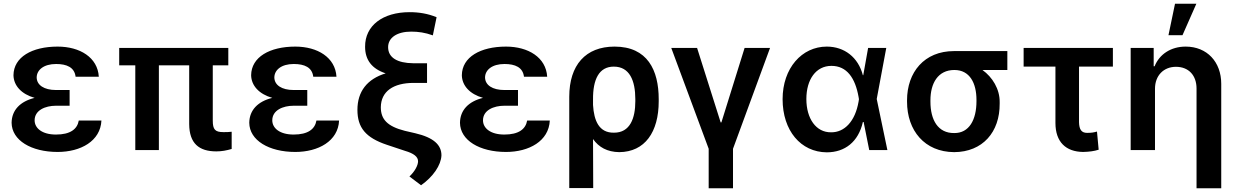

<svg xmlns="http://www.w3.org/2000/svg" viewBox="-20 -802 6612 1026"><path d="M42 -146C43 -52 147 10 288 10C411 10 517 -48 522 -158H401C393 -112 356 -83 279 -83C205 -83 165 -117 165 -159C165 -213 222 -237 279 -237H352V-321H279C216 -321 176 -347 176 -389C177 -428 213 -460 280 -460C337 -460 378 -442 384 -392H508C502 -495 407 -553 288 -553C151 -553 53 -497 52 -400C53 -344 95 -299 165 -279C88 -260 43 -214 42 -146Z M1200 -546H617V-453H703V0H829V-453H991V-138C992 -36 1043 7 1136 7C1165 7 1191 2 1218 -6V-98C1203 -96 1190 -96 1174 -96C1129 -96 1117 -110 1117 -158V-453H1200Z M1312 -146C1313 -52 1417 10 1558 10C1681 10 1787 -48 1792 -158H1671C1663 -112 1626 -83 1549 -83C1475 -83 1435 -117 1435 -159C1435 -213 1492 -237 1549 -237H1622V-321H1549C1486 -321 1446 -347 1446 -389C1447 -428 1483 -460 1550 -460C1607 -460 1648 -442 1654 -392H1778C1772 -495 1677 -553 1558 -553C1421 -553 1323 -497 1322 -400C1323 -344 1365 -299 1435 -279C1358 -260 1313 -214 1312 -146Z M2293 -613 2313 -710C2267 -729 2219 -737 2169 -737C2025 -737 1930 -665 1931 -552C1931 -481 1968 -434 2041 -410C1942 -380 1890 -313 1890 -215C1890 -120 1934 -66 2048 -28L2144 4C2192 18 2214 36 2214 60C2214 81 2197 114 2168 141L2230 188C2294 143 2337 81 2339 28C2339 -27 2298 -67 2199 -90L2143 -103C2049 -127 2015 -165 2015 -229C2016 -314 2082 -359 2191 -359H2262V-464H2188C2103 -465 2054 -494 2054 -550C2054 -601 2102 -633 2177 -633C2216 -633 2251 -628 2293 -613Z M2438 -146C2439 -52 2543 10 2684 10C2807 10 2913 -48 2918 -158H2797C2789 -112 2752 -83 2675 -83C2601 -83 2561 -117 2561 -159C2561 -213 2618 -237 2675 -237H2748V-321H2675C2612 -321 2572 -347 2572 -389C2573 -428 2609 -460 2676 -460C2733 -460 2774 -442 2780 -392H2904C2898 -495 2803 -553 2684 -553C2547 -553 2449 -497 2448 -400C2449 -344 2491 -299 2561 -279C2484 -260 2439 -214 2438 -146Z M3022 -285V203H3150L3149 -59C3180 -15 3225 10 3289 11C3426 10 3500 -96 3500 -261V-272C3500 -427 3440 -553 3264 -553C3109 -553 3022 -454 3022 -285ZM3149 -241V-270C3148 -378 3181 -446 3260 -446C3344 -446 3375 -372 3375 -272V-261C3375 -172 3348 -92 3260 -93C3181 -92 3154 -157 3149 -241Z M3767 204H3897V-7L4095 -546H3959L3835 -148H3831L3705 -546H3567L3767 -7Z M4398 12C4495 12 4567 -44 4591 -150H4595L4625 0H4722L4665 -273L4716 -546H4619L4593 -400H4591C4566 -496 4492 -553 4398 -553C4265 -553 4162 -438 4162 -272C4162 -104 4259 11 4398 12ZM4289 -273C4289 -377 4340 -450 4423 -450C4505 -450 4550 -386 4568 -284L4570 -272L4568 -259C4550 -154 4493 -94 4421 -95C4341 -94 4289 -168 4289 -273Z M4827 -266V-259C4827 -104 4921 10 5079 11C5231 10 5323 -96 5322 -248V-256C5323 -326 5283 -390 5230 -428H5363V-529H5078C4919 -529 4827 -416 4827 -266ZM4952 -259V-266C4952 -357 4992 -428 5080 -428C5162 -428 5198 -358 5198 -268V-261C5198 -162 5159 -90 5079 -91C4992 -90 4952 -161 4952 -259Z M5927 -546H5450V-446H5620V-145C5620 -43 5676 9 5768 10C5801 9 5826 6 5851 -2L5842 -99C5824 -94 5812 -92 5789 -92C5759 -92 5747 -110 5746 -149V-446H5927Z M6152 -328C6152 -398 6198 -445 6264 -445C6332 -445 6374 -399 6374 -329V204H6506V-354C6506 -471 6430 -553 6316 -553C6238 -553 6176 -513 6150 -448H6145V-546H6022V0H6152ZM6224 -614H6299L6373 -782H6259Z"/></svg>

Font: Wafeq Semi Bold
Style: Regular
Weight: 600
Designer: Rasmus Andersson & Azza Alameddine
Foundry: Google & TypeTogether
Version: Version 3.000;January 28, 2025;FontCreator 15.0.0.3014 64-bi